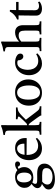

<svg xmlns="http://www.w3.org/2000/svg" viewBox="1255 -2050 1050 3600"><g transform="rotate(-90 1780.0 -250.0)"><path d="M223 255Q135 255 81 224Q27 193 27 138Q27 95 57 67Q87 39 131 11Q92 2 72 -20.5Q52 -43 52 -74Q52 -128 131 -183Q98 -204 78 -237.5Q58 -271 58 -315Q58 -370 86.5 -409.5Q115 -449 161.5 -470.5Q208 -492 261 -492Q339 -492 391 -449Q445 -492 497 -492Q523 -492 538 -480.5Q553 -469 553 -447Q553 -425 539 -412Q525 -399 505 -399Q486 -399 472.5 -410.5Q459 -422 455 -443Q441 -440 432.5 -436Q424 -432 413 -425Q447 -382 447 -323Q447 -268 420 -229.5Q393 -191 348.5 -170.5Q304 -150 251 -150Q201 -150 158 -168Q133 -143 133 -115Q133 -90 152 -83.5Q171 -77 222 -77Q245 -77 277 -77.5Q309 -78 324 -78Q424 -78 468 -42.5Q512 -7 512 55Q512 104 488 141.5Q464 179 423 204.5Q382 230 330.5 242.5Q279 255 223 255ZM174 16Q120 61 120 111Q120 146 141 168Q162 190 196 200Q230 210 268 210Q302 210 339 200Q376 190 402 164.5Q428 139 428 93Q428 51 398.5 33Q369 15 289 15Q270 15 242 15.5Q214 16 180 16Q177 16 174 16ZM253 -185Q297 -185 320.5 -220.5Q344 -256 344 -319Q344 -383 320 -420Q296 -457 250 -457Q207 -457 183.5 -422.5Q160 -388 160 -325Q160 -261 184.5 -223Q209 -185 253 -185Z M797 12Q726 12 677 -21Q628 -54 602.5 -109.5Q577 -165 577 -232Q577 -301 603.5 -360Q630 -419 681 -455.5Q732 -492 805 -492Q893 -492 942.5 -439.5Q992 -387 992 -304Q992 -294 991.5 -286.5Q991 -279 990 -274L675 -277Q675 -273 675 -270Q675 -172 720 -116Q765 -60 846 -60Q914 -60 980 -104Q990 -92 995 -81Q910 12 797 12ZM678 -314 885 -318Q886 -320 886 -323.5Q886 -327 886 -328Q886 -382 862.5 -418Q839 -454 793 -454Q750 -454 718 -419Q686 -384 678 -314Z M1055 1Q1054 -3 1054 -7Q1054 -11 1054 -15Q1054 -19 1054 -22.5Q1054 -26 1055 -30Q1089 -32 1105 -36.5Q1121 -41 1126 -56Q1131 -71 1131 -104V-605Q1131 -636 1125.5 -651.5Q1120 -667 1102.5 -673.5Q1085 -680 1050 -683Q1049 -687 1049 -690Q1049 -693 1049 -696Q1049 -700 1049 -703Q1049 -706 1050 -710Q1090 -715 1132 -725.5Q1174 -736 1218 -755L1235 -749Q1234 -727 1233.5 -699Q1233 -671 1233 -638V-267Q1245 -267 1253 -271Q1261 -275 1266 -279Q1268 -281 1274 -286.5Q1280 -292 1295 -307Q1310 -322 1338 -352Q1364 -381 1379.5 -397.5Q1395 -414 1395 -425Q1395 -433 1381.5 -438.5Q1368 -444 1345 -445Q1344 -449 1344 -453Q1344 -457 1344 -461Q1344 -465 1344 -469Q1344 -473 1345 -477Q1365 -477 1395.5 -476Q1426 -475 1450 -475Q1462 -475 1484.5 -475.5Q1507 -476 1530 -476Q1553 -476 1564 -476Q1565 -472 1565.5 -468Q1566 -464 1566 -460Q1566 -456 1565.5 -452.5Q1565 -449 1564 -445Q1512 -444 1476 -419.5Q1440 -395 1407 -362L1335 -290L1473 -108Q1495 -79 1509.5 -62.5Q1524 -46 1541 -39Q1558 -32 1588 -30Q1590 -16 1588 1Q1575 1 1549.5 0Q1524 -1 1470 -1Q1462 -1 1446 -1Q1430 -1 1416 1Q1416 -10 1404 -29.5Q1392 -49 1385 -58Q1382 -63 1370 -79.5Q1358 -96 1341.5 -118.5Q1325 -141 1308 -164.5Q1291 -188 1277 -206Q1266 -221 1256.5 -229.5Q1247 -238 1233 -238V-114Q1233 -75 1236.5 -58Q1240 -41 1253.5 -36.5Q1267 -32 1295 -30Q1297 -15 1295 1Q1269 1 1240.5 0Q1212 -1 1179 -1Q1147 -1 1116 0Q1085 1 1055 1Z M1841 12Q1768 12 1713.5 -19.5Q1659 -51 1629 -106.5Q1599 -162 1599 -234Q1599 -312 1630.5 -370Q1662 -428 1719 -460Q1776 -492 1850 -492Q1923 -492 1977 -460Q2031 -428 2061 -372Q2091 -316 2091 -245Q2091 -172 2059.5 -113.5Q2028 -55 1972 -21.5Q1916 12 1841 12ZM1712 -246Q1712 -144 1745.5 -84.5Q1779 -25 1846 -25Q1910 -25 1944 -81.5Q1978 -138 1978 -233Q1978 -334 1944 -394Q1910 -454 1845 -454Q1781 -454 1746.5 -399Q1712 -344 1712 -246Z M2565 -97Q2575 -85 2580 -74Q2497 12 2390 12Q2321 12 2272 -21Q2223 -54 2196.5 -109Q2170 -164 2170 -231Q2170 -304 2200 -363Q2230 -422 2284.5 -457Q2339 -492 2410 -492Q2447 -492 2485 -481.5Q2523 -471 2549 -449Q2575 -427 2575 -393Q2575 -366 2559 -352Q2543 -338 2521 -338Q2491 -338 2470 -365.5Q2449 -393 2449 -439Q2431 -451 2401 -451Q2365 -451 2340.5 -433Q2316 -415 2300.5 -385Q2285 -355 2278 -320.5Q2271 -286 2271 -253Q2271 -197 2290 -153Q2309 -109 2346 -83.5Q2383 -58 2438 -58Q2470 -58 2500.5 -67Q2531 -76 2565 -97Z M2935 1Q2933 -15 2935 -30Q2966 -32 2981 -36.5Q2996 -41 3001 -56Q3006 -71 3006 -104V-306Q3006 -366 2987.5 -395.5Q2969 -425 2914 -425Q2885 -425 2858 -414.5Q2831 -404 2800 -376V-114Q2800 -75 2804.5 -58Q2809 -41 2823.5 -36.5Q2838 -32 2869 -30Q2874 -15 2869 1Q2844 1 2814 0Q2784 -1 2747 -1Q2710 -1 2681 0Q2652 1 2622 1Q2619 -15 2622 -30Q2656 -32 2672 -36.5Q2688 -41 2693 -56Q2698 -71 2698 -104V-586Q2698 -615 2697 -632.5Q2696 -650 2688 -660Q2680 -671 2665 -675.5Q2650 -680 2617 -683Q2614 -696 2617 -710Q2657 -715 2698 -725.5Q2739 -736 2785 -755L2802 -749Q2801 -727 2800.5 -699.5Q2800 -672 2800 -639V-417Q2845 -459 2888.5 -475.5Q2932 -492 2972 -492Q3038 -492 3073 -453Q3108 -414 3108 -341V-114Q3108 -75 3112.5 -58Q3117 -41 3132 -36.5Q3147 -32 3180 -30Q3182 -15 3180 1Q3150 1 3121.5 0Q3093 -1 3055 -1Q3018 -1 2990.5 0Q2963 1 2935 1Z M3417 12Q3357 12 3322 -16.5Q3287 -45 3287 -99Q3287 -187 3288.5 -269Q3290 -351 3291 -427H3215Q3212 -442 3215 -454Q3314 -496 3364 -591Q3372 -591 3380 -590.5Q3388 -590 3394 -589Q3393 -563 3392.5 -534Q3392 -505 3391 -473H3543Q3546 -451 3543 -427H3391Q3389 -357 3388.5 -279.5Q3388 -202 3388 -124Q3388 -43 3472 -43Q3508 -43 3539 -62Q3548 -50 3550 -32Q3491 12 3417 12Z"/></g></svg>

Font: Castoro
Style: Regular
Weight: 400
Designer: John Hudson
Foundry: Tiro Typeworks Ltd.
Version: Version 2.04